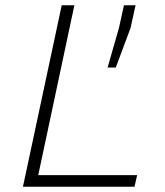

<svg xmlns="http://www.w3.org/2000/svg" viewBox="-20 -708 624 728"><path d="M67 0 214 -688H262L125 -44H500L490 0ZM388 -452 431 -602 450 -688H494L475 -602L419 -452Z"/></svg>

Font: Saira SemiExpanded ExtraLight
Style: Italic
Weight: 250
Width: 6
Italic angle: -12°
Designer: Hector Gatti with collaboration of the Omnibus-Type team
Foundry: Omnibus-Type
Version: Version 1.101